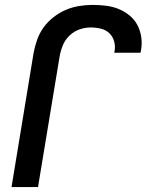

<svg xmlns="http://www.w3.org/2000/svg" viewBox="-20 -763 640 783"><path d="M135 0H27L117 -547Q122 -574 131.5 -601Q141 -628 158 -651.5Q175 -675 199 -693.5Q223 -712 249 -723Q275 -734 303 -738.5Q331 -743 358 -743Q386 -743 413 -739.5Q440 -736 463.5 -726.5Q487 -717 507.5 -700.5Q528 -684 540 -661.5Q552 -639 556 -612Q560 -585 555 -558L553 -548H446L447 -553Q451 -574 445.5 -594Q440 -614 426 -627.5Q412 -641 391.5 -646Q371 -651 350 -651Q327 -651 304 -643Q281 -635 263 -617.5Q245 -600 236 -577.5Q227 -555 223 -532Z"/></svg>

Font: Iosevka SmBd Ex Obl
Style: Regular
Weight: 600
Width: 7
Italic angle: -9°
Monospace: yes
Designer: Belleve Invis
Foundry: Belleve Invis
Version: Version 32.5.0; ttfautohint (v1.8.4)